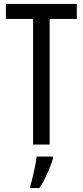

<svg xmlns="http://www.w3.org/2000/svg" viewBox="-20 -734 421 975"><path d="M232 0V-638H370V-714H10V-638H148V0ZM249 71V61H166C162 101 145 174 134 210V221H180C207 181 235 120 249 71Z"/></svg>

Font: Noto Sans Telugu ExtraCondensed
Style: Regular
Weight: 400
Width: 2
Designer: Jelle Bosma - Monotype Design Team
Foundry: Monotype Imaging Inc.
Version: Version 2.005